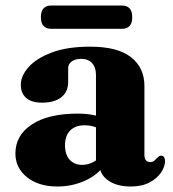

<svg xmlns="http://www.w3.org/2000/svg" viewBox="-20 -659 622 692"><path d="M338.7 -66.3V-77.3L325.9 -78.7V-389.1Q325.9 -416.2 311.8 -431.5Q297.7 -446.9 272.7 -446.9Q251.4 -446.9 238.5 -437.5Q225.7 -428.1 225.7 -413.8V-364.4Q225.7 -328.3 201.2 -308.7Q176.8 -289 131.8 -289Q93.3 -289 74.2 -306.1Q55 -323.1 55 -353.2Q55 -385.5 83.1 -417.2Q111.1 -448.9 166.6 -469.8Q222.1 -490.8 305 -490.8Q404.1 -490.8 452.3 -452.7Q500.5 -414.7 500.5 -349.5V-100Q500.5 -88.3 505.7 -81.6Q511 -75 521.3 -75Q531.1 -75 536.4 -79.9Q541.7 -84.8 546 -89.6Q549.2 -93 552.6 -95.4Q556 -97.9 560.7 -97.9Q568.1 -97.9 571.4 -92.4Q574.8 -87 574.8 -78.5Q574.8 -59 560.8 -37.7Q546.9 -16.5 519.3 -1.6Q491.8 13.2 451 13.2Q400.8 13.2 369.8 -8.7Q338.7 -30.7 338.7 -66.3ZM35.5 -105.7Q35.5 -171.2 94.6 -210.3Q153.6 -249.5 259.7 -249.5Q290.7 -249.5 314.8 -244.7Q339 -240 355.6 -231.7L341.6 -193.5Q327.7 -200.4 314.2 -203.9Q300.8 -207.5 284.9 -207.5Q252 -207.5 233.1 -188.8Q214.3 -170.1 214.3 -136.1Q214.3 -101.4 231.2 -83.1Q248.2 -64.8 275.4 -64.8Q296.2 -64.8 315 -74.4Q333.9 -84 345.7 -99.4L357.2 -64.8Q331.3 -27.6 285.2 -7.2Q239.1 13.2 187 13.2Q119.2 13.2 77.4 -20.2Q35.5 -53.7 35.5 -105.7ZM127.3 -596.9Q127.3 -618.9 137.1 -629Q146.8 -639.1 164.6 -639.1H419.3Q437.1 -639.1 446.8 -629.2Q456.6 -619.3 456.6 -597.2Q456.6 -575.2 446.8 -565.1Q437.1 -555.1 419.3 -555.1H164.6Q146.8 -555.1 137.1 -565.3Q127.3 -575.6 127.3 -596.9Z"/></svg>

Font: Fraunces
Style: Regular
Weight: 900
Version: Version 1.000;[b76b70a41]